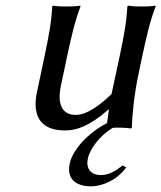

<svg xmlns="http://www.w3.org/2000/svg" viewBox="-20 -452 571 680"><path d="M303 208C339 208 393 188 427 141L414 134C389 154 366 168 337 168C300 168 284 143 291 110C298 76 333 28 379 1C385 0 391 0 401 0C413 0 432 1 444 3L447 0C448 -43 455 -117 471 -192L483 -249C499 -324 511 -376 531 -429V-432C531 -432 516 -429 481 -429C447 -429 434 -432 434 -432L431 -429C428 -372 419 -325 403 -249L375 -119C343 -88 292 -45 248 -45C218 -45 177 -61 196 -150L217 -249C233 -324 245 -376 265 -429V-432C265 -432 250 -429 215 -429C181 -429 168 -432 168 -432L165 -429C162 -372 153 -325 137 -249L111 -126C96 -57 111 10 210 10C251 10 295 -4 364 -64H366L359 -16C291 19 237 79 227 127C215 182 249 208 303 208Z"/></svg>

Font: Libertinus Sans
Style: Italic
Weight: 400
Italic angle: -12°
Designer: Philipp H. Poll, Khaled Hosny
Foundry: Caleb Maclennan
Version: Version 7.050;RELEASE